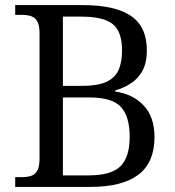

<svg xmlns="http://www.w3.org/2000/svg" viewBox="-20 -734 689 754"><path d="M39.7 0V-38.3H65.3Q87 -38.3 102.7 -43.5Q118.3 -48.7 126.8 -64.3Q135.3 -80 135.3 -113V-603.3Q135.3 -634.7 126.5 -650Q117.7 -665.3 102.2 -670.5Q86.7 -675.7 65.3 -675.7H39.7V-714H304.3Q432 -714 494.3 -671.5Q556.7 -629 556.7 -536Q556.7 -489 540.5 -458Q524.3 -427 496 -408Q467.7 -389 432.7 -379V-374.7Q502.7 -364.3 544.7 -319.3Q586.7 -274.3 586.7 -195.7Q586.7 -96.3 523.8 -48.2Q461 0 334.3 0ZM329.3 -45.3Q416.7 -45.3 453 -81Q489.3 -116.7 489.3 -197Q489.3 -275.7 455.3 -313.5Q421.3 -351.3 331.3 -351.3H227V-45.3ZM301.3 -396.7Q361.7 -396.7 396.2 -411.8Q430.7 -427 445 -458Q459.3 -489 459.3 -536.3Q459.3 -609.7 423 -639.2Q386.7 -668.7 299.3 -668.7H227V-396.7Z"/></svg>

Font: Noto Serif Hentaigana ExtraLight
Style: Regular
Weight: 200
Designer: Kazuhiro Yamada
Foundry: nipponia
Version: Version 1.000